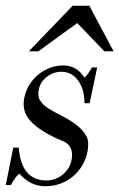

<svg xmlns="http://www.w3.org/2000/svg" viewBox="-20 -643 414 666"><path d="M113 -465H80L232 -623H290L374 -465H342L248 -563ZM26 -131H45Q54 -17 141 -17Q172 -17 197 -37Q222 -57 228 -88Q230 -97 230 -106Q230 -125 219 -139Q211 -149 193.5 -155.5Q176 -162 150 -176Q82 -213 67 -253Q62 -268 62 -283Q62 -295 65 -307Q70 -330 82.5 -350Q95 -370 113 -384.5Q131 -399 153 -407.5Q175 -416 199 -416Q246 -416 273 -374Q284 -383 299 -409H317L291 -285H273Q273 -333 251 -363.5Q229 -394 193 -394Q165 -394 142.5 -376.5Q120 -359 115 -334Q113 -326 113 -318Q113 -313 114.5 -305.5Q116 -298 124 -287.5Q132 -277 148.5 -266.5Q165 -256 189 -244Q257 -210 277 -175Q286 -163 286 -143Q286 -130 283 -115Q272 -63 231.5 -30Q191 3 137 3Q85 3 47 -41Q30 -26 18 -1H0Z"/></svg>

Font: New Athena Unicode
Style: Italic
Weight: 400
Designer: J. Rusten 1997; rev. by R. Hancock 2001, 2002, rev. by D. Mastronarde 2002-2019
Foundry: Society for Classical Studies (formerly American Philological Association)
Version: Version 5.008